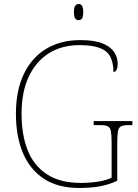

<svg xmlns="http://www.w3.org/2000/svg" viewBox="-20 -923 684 953"><path d="M373 10Q267 10 197.5 -36Q128 -82 93.5 -164.5Q59 -247 59 -358Q59 -473 98 -555Q137 -637 209 -680.5Q281 -724 379 -724Q449 -724 489 -707.5Q529 -691 546.5 -664.5Q564 -638 564 -608Q564 -566 543 -566Q543 -610 528.5 -639.5Q514 -669 477.5 -684Q441 -699 375 -699Q287 -699 222.5 -658.5Q158 -618 122.5 -542Q87 -466 87 -358Q87 -254 117.5 -177Q148 -100 213.5 -57.5Q279 -15 383 -15Q425 -15 466.5 -21.5Q508 -28 534 -41V-214Q534 -253 530.5 -271.5Q527 -290 515 -296Q503 -302 478 -302H445V-322H637V-302H618Q593 -302 581 -296Q569 -290 565.5 -271.5Q562 -253 562 -214V-26Q522 -7 477.5 1.5Q433 10 373 10ZM370 -823Q360 -823 353.5 -831Q347 -839 347 -863Q347 -886 353.5 -894.5Q360 -903 370 -903Q381 -903 387 -894.5Q393 -886 393 -863Q393 -839 387 -831Q381 -823 370 -823Z"/></svg>

Font: Noto Serif Devanagari Thin
Style: Regular
Weight: 100
Designer: Universal Thirst, Indian Type Foundry and the Monotype Design Team
Foundry: Monotype Imaging Inc.
Version: Version 2.004; ttfautohint (v1.8.4.7-5d5b)